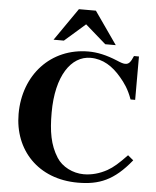

<svg xmlns="http://www.w3.org/2000/svg" viewBox="-61 -965 844 1036"><g transform="rotate(5 361.0 -447.5)"><path d="M657 -152C613 -106 585 -81 553 -63C513 -41 471 -29 427 -29C368 -29 309 -59 280 -105C238 -171 226 -244 226 -345C226 -545 305 -658 410 -658C477 -658 531 -623 577 -568C601 -540 625 -507 644 -453H669V-688H642C627 -652 617 -642 598 -642C588 -642 575 -646 552 -656C494 -680 444 -691 396 -691C192 -691 49 -535 49 -323C49 -128 184 19 399 19C514 19 594 -12 687 -127ZM539 -738 416 -914H324L202 -738H258L370 -836L482 -738Z"/></g></svg>

Font: XITS Math
Style: Bold
Weight: 700
Designer: MicroPress Inc., with final additions and corrections provided by Coen Hoffman, Elsevier (retired)
Version: Version 1.302